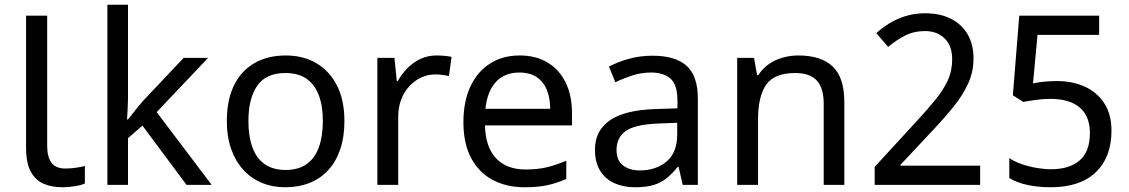

<svg xmlns="http://www.w3.org/2000/svg" viewBox="-20 -780 4765 810"><path d="M243 10Q199 10 164.5 -4.5Q130 -19 110 -55.5Q90 -92 90 -157V-714H179V-165Q179 -117 197.5 -93Q216 -69 256 -69Q278 -69 301.5 -72.5Q325 -76 338 -80V-6Q324 1 296.5 5.5Q269 10 243 10Z M520 -363Q520 -347 518.5 -321Q517 -295 516 -276H520Q526 -284 538 -299Q550 -314 562.5 -329.5Q575 -345 584 -355L755 -536H858L641 -307L873 0H767L581 -250L520 -197V0H433V-760H520Z M1433 -269Q1433 -202 1415.5 -150.5Q1398 -99 1365.5 -63Q1333 -27 1286.5 -8.5Q1240 10 1183 10Q1130 10 1085 -8.5Q1040 -27 1007 -63Q974 -99 955.5 -150.5Q937 -202 937 -269Q937 -358 967 -419.5Q997 -481 1053 -513.5Q1109 -546 1186 -546Q1259 -546 1314.5 -513.5Q1370 -481 1401.5 -419.5Q1433 -358 1433 -269ZM1028 -269Q1028 -206 1044.5 -159.5Q1061 -113 1096 -88Q1131 -63 1185 -63Q1239 -63 1274 -88Q1309 -113 1325.5 -159.5Q1342 -206 1342 -269Q1342 -333 1325 -378Q1308 -423 1273.5 -447.5Q1239 -472 1184 -472Q1102 -472 1065 -418Q1028 -364 1028 -269Z M1822 -546Q1837 -546 1854.5 -544.5Q1872 -543 1885 -540L1874 -459Q1861 -462 1845.5 -464Q1830 -466 1816 -466Q1785 -466 1757 -453Q1729 -440 1707 -416.5Q1685 -393 1672.5 -360Q1660 -327 1660 -286V0H1572V-536H1644L1654 -438H1658Q1675 -468 1699 -492.5Q1723 -517 1754 -531.5Q1785 -546 1822 -546Z M2172 -546Q2241 -546 2290.5 -516Q2340 -486 2366.5 -431.5Q2393 -377 2393 -304V-251H2026Q2028 -160 2072.5 -112.5Q2117 -65 2197 -65Q2248 -65 2287.5 -74.5Q2327 -84 2369 -102V-25Q2328 -7 2288 1.5Q2248 10 2193 10Q2117 10 2058.5 -21Q2000 -52 1967.5 -113.5Q1935 -175 1935 -264Q1935 -352 1964.5 -415Q1994 -478 2047.5 -512Q2101 -546 2172 -546ZM2171 -474Q2108 -474 2071.5 -433.5Q2035 -393 2028 -321H2301Q2301 -367 2287 -401Q2273 -435 2244.5 -454.5Q2216 -474 2171 -474Z M2732 -545Q2830 -545 2877 -502Q2924 -459 2924 -365V0H2860L2843 -76H2839Q2816 -47 2791.5 -27.5Q2767 -8 2735.5 1Q2704 10 2659 10Q2611 10 2572.5 -7Q2534 -24 2512 -59.5Q2490 -95 2490 -149Q2490 -229 2553 -272.5Q2616 -316 2747 -320L2838 -323V-355Q2838 -422 2809 -448Q2780 -474 2727 -474Q2685 -474 2647 -461.5Q2609 -449 2576 -433L2549 -499Q2584 -518 2632 -531.5Q2680 -545 2732 -545ZM2758 -259Q2658 -255 2619.5 -227Q2581 -199 2581 -148Q2581 -103 2608.5 -82Q2636 -61 2679 -61Q2747 -61 2792 -98.5Q2837 -136 2837 -214V-262Z M3348 -546Q3444 -546 3493 -499.5Q3542 -453 3542 -349V0H3455V-343Q3455 -408 3426 -440Q3397 -472 3335 -472Q3246 -472 3212 -422Q3178 -372 3178 -278V0H3090V-536H3161L3174 -463H3179Q3197 -491 3223.5 -509.5Q3250 -528 3282 -537Q3314 -546 3348 -546Z M3670 -76 3841 -262Q3890 -315 3924.5 -357Q3959 -399 3978 -440Q3997 -481 3997 -530Q3997 -587 3965 -618Q3933 -649 3882 -649Q3836 -649 3798.5 -630Q3761 -611 3727 -582L3677 -640Q3703 -664 3734.5 -683Q3766 -702 3803.5 -713Q3841 -724 3883 -724Q3946 -724 3991.5 -701Q4037 -678 4062 -635.5Q4087 -593 4087 -533Q4087 -478 4065 -429Q4043 -380 4004.5 -332Q3966 -284 3916 -231L3779 -85V-81H4115V0H3670Z M4412 10Q4362 10 4316 0.5Q4270 -9 4238 -29V-113Q4260 -98 4290.5 -87.5Q4321 -77 4354 -71.5Q4387 -66 4414 -66Q4491 -66 4534.5 -103Q4578 -140 4578 -219Q4578 -290 4535 -326.5Q4492 -363 4410 -363Q4384 -363 4350.5 -358.5Q4317 -354 4297 -350L4253 -378L4280 -714H4617V-633H4357L4338 -428Q4354 -432 4381.5 -435Q4409 -438 4440 -438Q4505 -438 4556.5 -414.5Q4608 -391 4638.5 -344.5Q4669 -298 4669 -229Q4669 -117 4603 -53.5Q4537 10 4412 10Z"/></svg>

Font: lkorean25
Style: Book
Weight: 400
Designer: Jelle Bosma - Monotype Design Team
Foundry: Monotype Imaging Inc.
Version: Version 2.003